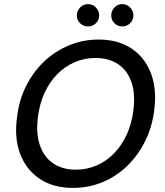

<svg xmlns="http://www.w3.org/2000/svg" viewBox="-20 -905 804 937"><path d="M335 12Q241 12 175 -31.5Q109 -75 79 -152.5Q49 -230 63 -331Q72 -414 106.5 -483.5Q141 -553 194.5 -604Q248 -655 316.5 -683.5Q385 -712 461 -712Q556 -712 621.5 -668.5Q687 -625 716.5 -547.5Q746 -470 733 -369Q723 -286 688.5 -216.5Q654 -147 601 -95.5Q548 -44 480.5 -16Q413 12 335 12ZM350 -77Q404 -77 451.5 -97.5Q499 -118 536.5 -156.5Q574 -195 598.5 -248.5Q623 -302 631 -367Q641 -447 621.5 -504Q602 -561 557 -591.5Q512 -622 446 -622Q392 -622 344.5 -601.5Q297 -581 259.5 -543Q222 -505 197.5 -452Q173 -399 165 -333Q155 -254 174.5 -196.5Q194 -139 239 -108Q284 -77 350 -77ZM410 -776Q387 -776 371 -791.5Q355 -807 355 -830Q355 -852 371 -868.5Q387 -885 410 -885Q432 -885 448 -868.5Q464 -852 464 -830Q464 -807 448 -791.5Q432 -776 410 -776ZM577 -776Q554 -776 538.5 -791.5Q523 -807 523 -830Q523 -852 538.5 -868.5Q554 -885 577 -885Q599 -885 615 -868.5Q631 -852 631 -830Q631 -807 615 -791.5Q599 -776 577 -776Z"/></svg>

Font: DM Sans 11pt Medium
Style: Italic
Weight: 500
Italic angle: -10°
Version: Version 4.004;gftools[0.9.30]